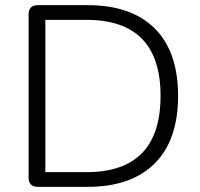

<svg xmlns="http://www.w3.org/2000/svg" viewBox="-20 -725 775 745"><path d="M127 0Q91 0 91 -36V-669Q91 -705 127 -705H320Q489 -705 580 -615Q671 -525 671 -353Q671 -181 580 -90.5Q489 0 320 0ZM156 -57H315Q603 -57 603 -353Q603 -648 315 -648H156Z"/></svg>

Font: Chiron GoRound TC L
Style: Regular
Weight: 300
Designer: Ryoko NISHIZUKA 西塚涼子 (kana, bopomofo & ideographs); Paul D. Hunt (Latin, Greek & Cyrillic); Sandoll Communications 산돌커뮤니
Foundry: Adobe
Version: Version 1.000;hotconv 1.1.1;makeotfexe 2.6.0